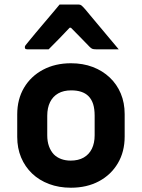

<svg xmlns="http://www.w3.org/2000/svg" viewBox="-20 -835 640 866"><path d="M300 -549.7Q354.1 -549.7 398.3 -532.9Q442.5 -516.1 474.9 -485.5Q507.2 -455 524.8 -413.1Q542.3 -371.3 542.3 -320.3V-219Q542.3 -150.7 511.6 -98.7Q480.9 -46.7 426.4 -17.5Q371.8 11.7 300 11.7Q245.9 11.7 201.3 -5.1Q156.6 -21.9 124.7 -52.4Q92.8 -83 75.2 -124.8Q57.7 -166.7 57.7 -217.6V-319Q57.7 -387.4 88.4 -439.3Q119.1 -491.2 174.1 -520.5Q229 -549.7 300 -549.7ZM301.3 -427.4Q266.5 -427.4 242.5 -413.7Q218.5 -400 205.8 -374.4Q193.1 -348.8 193.1 -313V-224.6Q193.1 -197 200.9 -175.3Q208.7 -153.7 223 -138.5Q236.2 -125.2 255.6 -117.9Q275.1 -110.6 298.7 -110.6Q333.5 -110.6 357.5 -124.4Q381.6 -138.2 394.3 -163.9Q406.9 -189.6 406.9 -224.9V-313.3Q406.9 -343.8 400.1 -365.5Q393.2 -387.1 378.9 -401.5Q365.7 -414.6 346.2 -421Q326.8 -427.4 301.3 -427.4ZM248.8 -814.6Q270.2 -814.6 291.6 -814.6Q313 -814.6 334.3 -814.6Q342 -814.6 347.2 -810.6Q352.5 -806.6 364.8 -792.6Q371.8 -783.6 389.3 -763.1Q406.8 -742.6 429.1 -715.6Q451.5 -688.6 474.3 -661.6Q497 -634.6 515.4 -612.6Q489.8 -612.6 464.4 -612.6Q439 -612.6 413.4 -612.6Q402.4 -612.6 396.9 -614.6Q391.4 -616.6 384.4 -623.6Q373.5 -634.5 347.9 -661.2Q322.2 -687.8 279.3 -730.9L329.7 -709.9H267L315.7 -732.6Q275.2 -689.5 248.2 -661.9Q221.3 -634.4 199.5 -612.6H102.7Q98.4 -612.6 96.2 -613.6Q94 -614.6 93 -617.1Q91.9 -619.6 91.9 -621.6Q91.9 -626.5 95 -630.6Q98.2 -634.6 110.4 -649.6Q121.7 -663.6 140.5 -686.1Q159.3 -708.6 180.6 -733.6Q202 -758.6 220.4 -780.6Q238.7 -802.6 248.8 -814.6Z"/></svg>

Font: Recursive Sans Linear Light
Style: Regular
Weight: 300
Version: Version 1.085